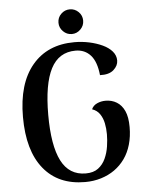

<svg xmlns="http://www.w3.org/2000/svg" viewBox="-59 -929 764 991"><g transform="rotate(-5 322.5 -433.5)"><path d="M342 14Q203 14 127 -80Q51 -174 51 -348Q51 -521 130 -615.5Q209 -710 349 -710Q388 -710 425.5 -702Q463 -694 494 -679.5Q525 -665 543 -644Q561 -623 561 -597Q561 -570 537 -548.5Q513 -527 466 -529Q459 -599 429 -632.5Q399 -666 351 -666Q264 -666 223 -586.5Q182 -507 182 -348Q182 -189 222.5 -109.5Q263 -30 349 -30Q389 -30 413.5 -48.5Q438 -67 451.5 -96.5Q465 -126 470 -159.5Q475 -193 475 -222Q475 -252 469.5 -279Q464 -306 450 -327Q436 -348 410 -357Q418 -376 438.5 -385.5Q459 -395 483 -395Q515 -395 540.5 -379.5Q566 -364 580.5 -332.5Q595 -301 595 -249Q595 -200 583 -158.5Q571 -117 548.5 -85.5Q526 -54 495 -32Q464 -10 425 2Q386 14 342 14ZM340 -753Q314 -753 295 -772Q276 -791 276 -817Q276 -844 295 -862.5Q314 -881 340 -881Q366 -881 385 -862.5Q404 -844 404 -817Q404 -791 385 -772Q366 -753 340 -753Z"/></g></svg>

Font: Arima SemiBold
Style: Regular
Weight: 600
Designer: Joana Correia and Natanael Gama
Foundry: NDISCOVER
Version: Version 1.101;gftools[0.9.23]